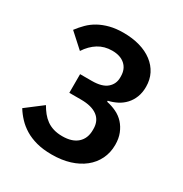

<svg xmlns="http://www.w3.org/2000/svg" viewBox="-168 -839 935 980"><g transform="rotate(30 300.0 -349.0)"><path d="M262 -416Q322 -416 350.5 -440.5Q379 -465 379 -503V-510Q379 -553 351.5 -577.5Q324 -602 276 -602Q230 -602 194.5 -580Q159 -558 133 -518L49 -594Q67 -618 88.5 -639.5Q110 -661 138 -676.5Q166 -692 201 -701Q236 -710 280 -710Q333 -710 376.5 -697.5Q420 -685 451.5 -661Q483 -637 500 -603.5Q517 -570 517 -528Q517 -494 506.5 -467Q496 -440 477.5 -420Q459 -400 434.5 -387.5Q410 -375 383 -369V-363Q413 -357 440 -344Q467 -331 486.5 -309.5Q506 -288 517.5 -259Q529 -230 529 -193Q529 -147 510.5 -109Q492 -71 458 -44Q424 -17 377 -2.5Q330 12 272 12Q221 12 182 1.5Q143 -9 113.5 -27Q84 -45 62 -68.5Q40 -92 24 -118L121 -192Q133 -171 147 -153.5Q161 -136 179 -123Q197 -110 220 -103Q243 -96 272 -96Q330 -96 361 -124Q392 -152 392 -201V-208Q392 -256 358.5 -281Q325 -306 262 -306H193V-416Z"/></g></svg>

Font: IBM Plex Sans Hebrew SemiBold
Style: Regular
Weight: 600
Designer: Mike Abbink, Paul van der Laan, Pieter van Rosmalen, Yanek Iontef
Foundry: Bold Monday
Version: Version 1.2